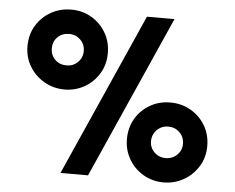

<svg xmlns="http://www.w3.org/2000/svg" viewBox="-51 -763 1009 826"><g transform="rotate(5 454.0 -350.0)"><path d="M225 -358Q177 -358 137 -381Q97 -404 73.5 -443Q50 -482 50 -530Q50 -581 74 -620Q98 -659 137.5 -681Q177 -703 225 -703Q273 -703 312 -680Q351 -657 374 -618Q397 -579 397 -530Q397 -480 373 -441Q349 -402 310 -380Q271 -358 225 -358ZM239 1 551 -701H670L358 1ZM225 -462Q253 -462 273 -481.5Q293 -501 293 -530Q293 -559 273 -578.5Q253 -598 225 -598Q194 -598 174.5 -578.5Q155 -559 155 -530Q155 -501 174.5 -481.5Q194 -462 225 -462ZM684 3Q636 3 596.5 -20Q557 -43 534 -82.5Q511 -122 511 -169Q511 -218 533.5 -257Q556 -296 595.5 -319Q635 -342 684 -342Q733 -342 772.5 -319Q812 -296 835 -257Q858 -218 858 -169Q858 -120 834 -81Q810 -42 770.5 -19.5Q731 3 684 3ZM684 -102Q713 -102 733 -121.5Q753 -141 753 -169Q753 -199 733 -218.5Q713 -238 684 -238Q655 -238 635 -218Q615 -198 615 -169Q615 -141 635 -121.5Q655 -102 684 -102Z"/></g></svg>

Font: Kulim Park
Style: Bold
Weight: 700
Designer: Noponies / Dale Sattler
Foundry: Noponies
Version: Version 1.000; ttfautohint (v1.8.3)